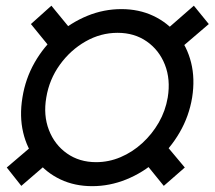

<svg xmlns="http://www.w3.org/2000/svg" viewBox="-20 -634 742 664"><path d="M298.8 9.8Q238.3 9.8 189.2 -13.4Q140.1 -36.6 106.7 -78.4Q73.2 -120.1 60.1 -176Q46.9 -231.9 57.6 -296.9Q67.9 -361.8 99.6 -417.5Q131.3 -473.1 178.5 -514.6Q225.6 -556.2 282.2 -579.3Q338.9 -602.5 399.9 -602.5Q460.4 -602.5 509.8 -579.3Q559.1 -556.2 593 -514.6Q627 -473.1 640.9 -417.5Q654.8 -361.8 644.5 -296.9Q633.8 -231.9 601.3 -176Q568.8 -120.1 521.5 -78.4Q474.1 -36.6 416.7 -13.4Q359.4 9.8 298.8 9.8ZM312.5 -73.2Q356.4 -73.2 397.2 -90.6Q438 -107.9 471.9 -138.9Q505.9 -169.9 529.1 -210.2Q552.2 -250.5 560.1 -296.9Q570.3 -359.4 550.3 -410.2Q530.3 -460.9 487.5 -490.7Q444.8 -520.5 386.7 -520.5Q328.1 -520.5 275.9 -490.7Q223.6 -460.9 187 -410.2Q150.4 -359.4 140.1 -296.9Q129.4 -235.4 149.2 -184.3Q168.9 -133.3 211.7 -103.3Q254.4 -73.2 312.5 -73.2ZM584.5 -450.2 534.7 -513.2 650.4 -614.3 702.1 -550.8ZM546.4 8.8 464.8 -91.8 536.1 -153.8 619.1 -54.7ZM53.7 8.8 3.4 -54.7 119.6 -153.8 170.4 -91.8ZM168.9 -450.2 86.9 -550.8 157.7 -614.3 240.7 -513.2Z"/></svg>

Font: Inter Tight Medium
Style: Italic
Weight: 500
Italic angle: -9.39999°
Designer: Rasmus Andersson
Foundry: rsms
Version: Version 3.004